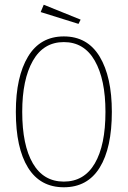

<svg xmlns="http://www.w3.org/2000/svg" viewBox="-20 -781 540 812"><path d="M250 11Q150 11 98.5 -72Q47 -155 47 -308Q47 -456 98.5 -541.5Q150 -627 250 -627Q350 -627 401.5 -541.5Q453 -456 453 -308Q453 -155 401.5 -72Q350 11 250 11ZM250 -13Q336 -13 381 -90Q426 -167 426 -308Q426 -445 381 -524Q336 -603 250 -603Q164 -603 119 -524Q74 -445 74 -308Q74 -167 119 -90Q164 -13 250 -13ZM312 -680 152 -730 165 -761 321 -698Z"/></svg>

Font: Inconsolata ExtraLight
Style: Regular
Weight: 200
Monospace: yes
Designer: Raph Levien, Cyreal, Brenton Simpson
Foundry: Raph Levien, Cyreal, Google
Version: Version 3.001; ttfautohint (v1.8.2.53-6de2)